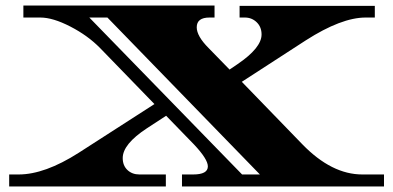

<svg xmlns="http://www.w3.org/2000/svg" viewBox="-20 -670 1413 690"><path d="M1282 -43H1360V0H634V-43H674Q727 -43 727 -72Q727 -98 677 -151L577 -254L508 -209Q421 -152 421 -102Q421 -75 438 -59Q455 -43 481 -43H576V0H13V-43H47Q141 -43 263 -121L535 -296L340 -497Q296 -542 233 -574.5Q170 -607 125 -607H64V-650H751V-607H733Q687 -607 687 -572Q687 -540 730 -497L805 -420L833 -439Q920 -498 920 -546Q920 -573 902.5 -590Q885 -607 860 -607H841V-649H1327V-607H1294Q1207 -607 1079 -525L849 -376L1067 -151Q1172 -43 1282 -43ZM850 -43H914L366 -607H301Z"/></svg>

Font: Diplomata
Style: Regular
Weight: 400
Width: 7
Designer: Eduardo Rodriguez Tunni
Foundry: Eduardo Rodriguez Tunni
Version: Version 1.001